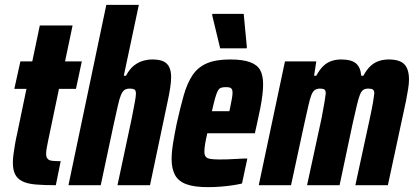

<svg xmlns="http://www.w3.org/2000/svg" viewBox="-20 -763 1705 791"><path d="M210 0Q160 0 126 -3Q92 -6 71.5 -16.5Q51 -27 42 -45.5Q33 -64 33 -94Q33 -109 35.5 -127Q38 -145 41.5 -166.5Q45 -188 51 -214L89 -397H39L64 -510H113L144 -658H279L248 -510H317L293 -397H223L178 -182Q176 -170 174 -161Q172 -152 171 -144Q170 -136 170 -130Q170 -116 176 -109Q182 -102 195 -100.5Q208 -99 230 -99Z M262 0 418 -743H552L490 -451H499Q514 -479 532 -493Q550 -507 569.5 -512.5Q589 -518 607 -518Q636 -518 652.5 -510.5Q669 -503 677 -487Q685 -471 685 -445Q685 -426 681 -400Q677 -374 670 -342L598 0H464L523 -277Q531 -319 535.5 -342.5Q540 -366 540 -377Q540 -391 533.5 -394.5Q527 -398 515 -398Q501 -398 493 -392.5Q485 -387 478.5 -372Q472 -357 465.5 -327.5Q459 -298 448 -249L395 0Z M837 8Q779 8 746.5 -4.5Q714 -17 700.5 -43Q687 -69 687 -107Q687 -136 693 -173Q699 -210 708 -254Q723 -321 737 -370.5Q751 -420 773 -453Q795 -486 832 -502Q869 -518 928 -518Q980 -518 1010 -507Q1040 -496 1052 -474Q1064 -452 1064 -415Q1064 -396 1061 -371.5Q1058 -347 1052.5 -318Q1047 -289 1039 -254L1030 -214H834Q828 -188 825 -169.5Q822 -151 822 -139Q822 -124 828 -117Q834 -110 848.5 -108Q863 -106 886 -106Q898 -106 917 -106.5Q936 -107 958.5 -108.5Q981 -110 999 -110L977 -7Q961 -3 937.5 0.5Q914 4 888 6Q862 8 837 8ZM853 -305H925L928 -319Q933 -343 935.5 -357.5Q938 -372 938 -381Q938 -391 935 -396Q932 -401 926 -402.5Q920 -404 910 -404Q899 -404 891 -401.5Q883 -399 877.5 -389Q872 -379 866.5 -359.5Q861 -340 853 -305ZM887 -564 854 -701 855 -706H984L997 -569L996 -564Z M1046 0 1154 -510H1283L1274 -451H1283Q1297 -477 1312.5 -491.5Q1328 -506 1346.5 -512Q1365 -518 1385 -518Q1429 -518 1447.5 -501Q1466 -484 1468 -451H1477Q1491 -477 1507 -491.5Q1523 -506 1542 -512Q1561 -518 1581 -518Q1627 -518 1646 -498Q1665 -478 1665 -435Q1665 -418 1661.5 -397Q1658 -376 1653 -349L1578 0H1444L1504 -277Q1513 -319 1517 -343Q1521 -367 1522 -378Q1522 -391 1515.5 -394.5Q1509 -398 1497 -398Q1485 -398 1477 -393Q1469 -388 1463 -373Q1457 -358 1450 -328.5Q1443 -299 1432 -250L1379 0H1245L1305 -277Q1313 -319 1317 -343Q1321 -367 1322 -378Q1322 -391 1316 -394.5Q1310 -398 1298 -398Q1286 -398 1277.5 -392.5Q1269 -387 1263 -372Q1257 -357 1250.5 -328Q1244 -299 1233 -250L1179 0Z"/></svg>

Font: Saira Condensed ExtraBold
Style: Italic
Weight: 800
Width: 3
Italic angle: -12°
Designer: Hector Gatti with collaboration of the Omnibus-Type team
Foundry: Omnibus-Type
Version: Version 1.101